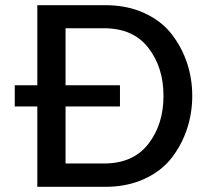

<svg xmlns="http://www.w3.org/2000/svg" viewBox="-20 -721 799 741"><path d="M387 -701Q470 -701 536 -671Q602 -641 641.5 -590.5Q681 -540 701.5 -479Q722 -418 722 -351Q722 -284 701.5 -222.5Q681 -161 641.5 -110.5Q602 -60 536 -30Q470 0 387 0H124V-310H37V-392H124V-701ZM233 -90H381Q494 -90 552.5 -165.5Q611 -241 611 -351Q611 -461 552.5 -536.5Q494 -612 381 -612H233V-392H443V-310H233Z"/></svg>

Font: LT Superior Semi-bold
Style: Regular
Weight: 600
Designer: Daniel Lyons
Foundry: LyonsType
Version: Version 1.0